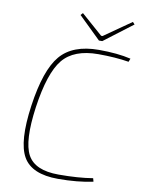

<svg xmlns="http://www.w3.org/2000/svg" viewBox="-96 -945 752 1022"><g transform="rotate(10 279.5 -434.0)"><path d="M549 -868 395 -751H377L257 -868L268 -880L384 -778H392L538 -880ZM474 -24 479 -6Q396 12 290 12Q148 12 101.5 -68.5Q55 -149 83 -347Q111 -544 178 -623Q245 -702 386 -702Q487 -702 559 -685L552 -667Q479 -679 387 -679Q255 -679 195 -605.5Q135 -532 108 -343Q82 -157 121.5 -84Q161 -11 289 -11Q396 -11 474 -24Z"/></g></svg>

Font: Exo 2.0 Thin
Style: Italic
Weight: 250
Italic angle: -8°
Designer: Natanael Gama
Version: Version 1.001;PS 001.001;hotconv 1.0.70;makeotf.lib2.5.58329